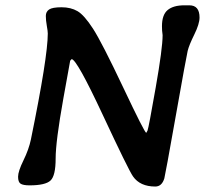

<svg xmlns="http://www.w3.org/2000/svg" viewBox="-20 -700 764 716"><path d="M686 -680.2Q724.1 -680.2 724.1 -634.8Q724.1 -610.8 704.6 -571.3Q685.1 -531.7 679.9 -510.5Q674.8 -489.3 635.5 -267.8Q596.2 -46.4 592.8 -34.7Q583.5 -4.4 559.1 -4.4Q502.4 -4.4 476.1 -42Q459.5 -65.4 362.8 -272.5Q266.1 -479.5 247.1 -479.5L241.7 -473.6L216.3 -333Q187.5 -171.9 187.5 -108.4Q187.5 -44.9 168.5 -26.9Q149.4 -8.8 90.3 -8.8Q66.4 -8.8 56.9 -14.9Q47.4 -21 47.4 -41Q47.4 -61 67.4 -101.8Q87.4 -142.6 95.2 -179.7Q158.2 -487.3 158.2 -575.2Q158.2 -584 154.5 -604.2Q150.9 -624.5 150.9 -640.4Q150.9 -656.2 163.1 -664.6Q175.3 -672.9 209.7 -672.9Q244.1 -672.9 269 -658.4Q293.9 -644 326.9 -593Q359.9 -542 439.7 -373.3Q519.5 -204.6 525.4 -204.6L530.3 -213.4Q534.7 -225.6 560.5 -372.8Q586.4 -520 586.4 -568.8L584.5 -585.9L584 -602.1Q584 -645 605.2 -662.6Q626.5 -680.2 667.5 -680.2Z"/></svg>

Font: Averia Libre
Style: Bold Italic
Weight: 700
Italic angle: -6.90001°
Version: Version 1.002